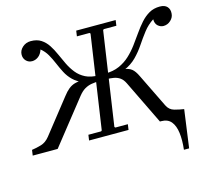

<svg xmlns="http://www.w3.org/2000/svg" viewBox="-153 -825 1288 1175"><g transform="rotate(-15 491.0 -237.5)"><path d="M787 -35H937L904 205H871Q878 145 872 98.5Q866 52 844.5 26Q823 0 782 0ZM325 0 330 -35H411L416 -40L503 -630L498 -635H418L423 -670H673L668 -635H588L583 -630L496 -40L501 -35H580L575 0ZM-32 0 -27 -35Q2 -39 32.5 -48Q63 -57 87 -87L255 -300Q275 -326 292.5 -340Q310 -354 331 -360.5Q352 -367 381 -368.5Q410 -370 454 -370H486L481 -335Q454 -335 430.5 -331Q407 -327 386.5 -315Q366 -303 346 -278L126 0ZM482 -340Q422 -340 383.5 -354.5Q345 -369 320.5 -393Q296 -417 280.5 -447Q265 -477 252 -508Q239 -539 223 -567Q207 -595 182 -615Q173 -587 154.5 -573Q136 -559 115 -559Q92 -559 77 -574.5Q62 -590 62 -613Q62 -640 84 -660Q106 -680 137 -680Q176 -680 202 -663Q228 -646 246 -618.5Q264 -591 278.5 -558Q293 -525 309 -492Q325 -459 347 -431.5Q369 -404 402.5 -387Q436 -370 486 -370ZM774 0 639 -278Q627 -303 610 -315Q593 -327 571 -331Q549 -335 521 -335L526 -370H554Q613 -370 644 -366.5Q675 -363 693 -348.5Q711 -334 727 -300L831 -87Q846 -56 877.5 -47.5Q909 -39 937 -35L932 0ZM522 -340 526 -370Q577 -370 615.5 -387Q654 -404 683.5 -431.5Q713 -459 737.5 -492Q762 -525 785 -558Q808 -591 832.5 -618.5Q857 -646 886.5 -663Q916 -680 955 -680Q986 -680 1001 -663.5Q1016 -647 1014 -621Q1013 -596 993 -577.5Q973 -559 947 -559Q928 -559 912 -573Q896 -587 896 -615Q859 -591 832 -556Q805 -521 780 -483.5Q755 -446 723 -413.5Q691 -381 643 -360.5Q595 -340 522 -340Z"/></g></svg>

Font: Brygada 1918
Style: Italic
Weight: 400
Italic angle: -8°
Designer: Mateusz Machalski | Borys Kosmynka | Przemek Hoffer
Foundry: NIEPODLEGLA 2018
Version: Version 3.006